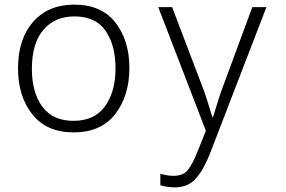

<svg xmlns="http://www.w3.org/2000/svg" viewBox="-20 -563 1240 831"><path d="M540 -269Q540 -388 479.5 -465.5Q419 -543 301 -543Q189 -543 123.5 -468.5Q58 -394 58 -267Q58 -146 120 -68Q182 10 299 10Q417 10 478.5 -69Q540 -148 540 -269ZM118 -265Q118 -375 167.5 -433.5Q217 -492 302 -492Q394 -492 437 -429.5Q480 -367 480 -267Q480 -166 434.5 -103Q389 -40 298 -40Q209 -40 163.5 -101Q118 -162 118 -265ZM891 96 1133 -532H1072L952 -207Q934 -160 923 -124.5Q912 -89 902 -56H899Q887 -96 876.5 -129.5Q866 -163 851 -201L725 -532H665L871 3L837 88Q814 146 793.5 172Q773 198 731 198Q716 198 702 195.5Q688 193 674 189V239Q707 248 736 248Q795 248 829.5 207.5Q864 167 891 96Z"/></svg>

Font: Noto Sans Mono UI Light
Style: Regular
Weight: 300
Designer: Monotype Design team
Foundry: Monotype Imaging Inc.
Version: 1.000